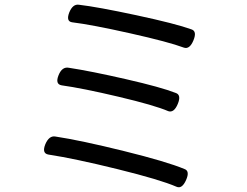

<svg xmlns="http://www.w3.org/2000/svg" viewBox="-20 -773 1040 810"><path d="M272 -720Q287 -757 313 -753Q391 -744 556.5 -708.5Q722 -673 788 -649Q812 -641 796 -602.5Q780 -564 756 -572Q692 -596 529 -632.5Q366 -669 284 -679Q258 -683 272 -720ZM240 -413Q212 -418 227 -455.5Q242 -493 271 -487Q363 -473 511.5 -439Q660 -405 721 -381Q746 -373 730 -334.5Q714 -296 690 -304Q632 -329 479.5 -365Q327 -401 240 -413ZM171 -164Q187 -202 214 -197Q320 -181 502 -136Q684 -91 758 -60Q782 -52 765 -13.5Q748 25 725 15Q656 -15 475.5 -59.5Q295 -104 184 -121Q156 -126 171 -164Z"/></svg>

Font: Raw Maruko Gothic CJK TC
Style: Regular
Weight: 400
Version: Version 1.001